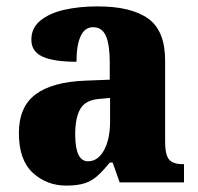

<svg xmlns="http://www.w3.org/2000/svg" viewBox="-20 -570 620 600"><path d="M187 10Q126 10 82.5 -30Q39 -70 39 -154Q39 -236 91 -275Q143 -314 247 -318L323 -321V-374Q323 -430 311 -457.5Q299 -485 271 -485Q245 -485 232 -457Q219 -429 219 -377Q148 -377 113 -393Q78 -409 78 -446Q78 -483 106.5 -506Q135 -529 181.5 -539.5Q228 -550 285 -550Q390 -550 443 -512Q496 -474 496 -381V-127Q496 -87 508 -72Q520 -57 551 -57H555V0H354L332 -62H323Q302 -36 284 -20Q266 -4 243.5 3Q221 10 187 10ZM255 -66Q286 -66 305 -100.5Q324 -135 324 -191V-264L292 -261Q248 -258 231.5 -230.5Q215 -203 215 -150Q215 -66 255 -66Z"/></svg>

Font: Noto Serif Armenian SemiCondensed ExtraBold
Style: Regular
Weight: 800
Width: 4
Designer: Monotype Design Team
Foundry: Monotype Imaging Inc.
Version: Version 2.008; ttfautohint (v1.8.4.7-5d5b)